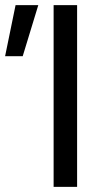

<svg xmlns="http://www.w3.org/2000/svg" viewBox="-115 -732 417 752"><path d="M95 0V-712H187V0ZM-95 -512 -54 -712H35L-26 -512Z"/></svg>

Font: CST
Style: Regular
Weight: 400
Version: Version 1.00